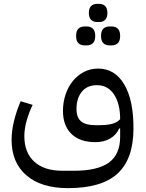

<svg xmlns="http://www.w3.org/2000/svg" viewBox="-20 -734 756 994"><path d="M332 240Q194 240 117 174Q40 108 40 -10Q40 -56 52.5 -107.5Q65 -159 87 -210L149 -191Q130 -152 118 -109.5Q106 -67 106 -29Q106 56 157.5 103Q209 150 302 150H362Q486 150 544 107.5Q602 65 602 -26V-69H597Q583 -36 550.5 -17Q518 2 474 2Q394 2 350 -40.5Q306 -83 306 -160Q306 -205 319.5 -245Q333 -285 357 -314.5Q381 -344 414.5 -361.5Q448 -379 488 -379Q575 -379 623.5 -296.5Q672 -214 671 -66Q670 91 587.5 165.5Q505 240 332 240ZM494 -86Q537 -86 562.5 -93.5Q588 -101 602 -117Q602 -198 570 -245.5Q538 -293 482 -293Q431 -293 403.5 -259Q376 -225 376 -170Q376 -126 399.5 -106Q423 -86 474 -86ZM547 -499Q527 -499 515 -510.5Q503 -522 503 -548Q503 -574 515 -585.5Q527 -597 547 -597H558Q578 -597 590 -585.5Q602 -574 602 -548Q602 -522 590 -510.5Q578 -499 558 -499ZM418 -499Q398 -499 386 -510.5Q374 -522 374 -548Q374 -574 386 -585.5Q398 -597 418 -597H429Q449 -597 461 -585.5Q473 -574 473 -548Q473 -522 461 -510.5Q449 -499 429 -499ZM482 -620Q463 -620 451.5 -631.5Q440 -643 440 -667Q440 -691 451.5 -702.5Q463 -714 482 -714H494Q513 -714 524.5 -702.5Q536 -691 536 -667Q536 -643 524.5 -631.5Q513 -620 494 -620Z"/></svg>

Font: IBM Plex Sans Arabic
Style: Regular
Weight: 400
Designer: Mike Abbink, Paul van der Laan, Pieter van Rosmalen, Wael Morcos, Khajak Apelian
Foundry: Bold Monday
Version: Version 1.1